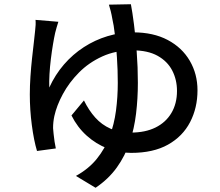

<svg xmlns="http://www.w3.org/2000/svg" viewBox="-20 -819 1040 908"><path d="M256 -716Q252 -704 248 -690Q244 -676 241 -664Q236 -642 230.5 -609Q225 -576 220.5 -539.5Q216 -503 214 -468Q212 -433 213 -405Q241 -466 282.5 -514Q324 -562 376.5 -596Q429 -630 488.5 -648Q548 -666 610 -666Q705 -666 773 -630Q841 -594 877.5 -531.5Q914 -469 914 -392Q914 -309 879 -241.5Q844 -174 774.5 -135Q705 -96 600 -96Q542 -96 488 -117Q434 -138 390 -177.5Q346 -217 318 -273L377 -344Q400 -297 430.5 -263Q461 -229 502.5 -210.5Q544 -192 599 -192Q667 -192 715.5 -216Q764 -240 790.5 -284.5Q817 -329 817 -389Q817 -442 794.5 -485.5Q772 -529 725.5 -555Q679 -581 606 -581Q527 -581 463.5 -552Q400 -523 353.5 -476Q307 -429 277.5 -374.5Q248 -320 237 -270Q234 -256 232.5 -242Q231 -228 231 -213Q232 -203 233.5 -185.5Q235 -168 238 -149.5Q241 -131 244 -117L155 -105Q140 -155 130.5 -227.5Q121 -300 121 -372Q121 -413 124 -457.5Q127 -502 131.5 -543Q136 -584 140 -618Q144 -652 146 -673Q148 -688 148.5 -701.5Q149 -715 148 -725ZM599 -799Q606 -763 613.5 -704.5Q621 -646 626.5 -574Q632 -502 632 -427Q632 -353 623.5 -282Q615 -211 593.5 -146.5Q572 -82 532.5 -27Q493 28 432 69L339 13Q399 -20 437.5 -67.5Q476 -115 498 -173Q520 -231 528.5 -295.5Q537 -360 537 -427Q537 -489 533 -547.5Q529 -606 523.5 -654Q518 -702 511 -731Q508 -749 503.5 -767Q499 -785 495 -797Z"/></svg>

Font: Noto Sans KR Medium
Style: Regular
Weight: 500
Designer: Ryoko NISHIZUKA  (kana, bopomofo & ideographs); Paul D. Hunt (Latin, Greek & Cyrillic); Sandoll Communications , Soo-you
Foundry: Adobe
Version: Version 2.004-H2;hotconv 1.0.118;makeotfexe 2.5.65603